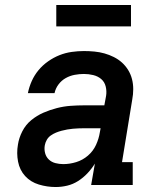

<svg xmlns="http://www.w3.org/2000/svg" viewBox="-20 -743 640 771"><path d="M203 8Q169 8 136 -2Q103 -12 81 -36Q59 -60 52.5 -94Q46 -128 52 -162Q56 -189 69.5 -215.5Q83 -242 105.5 -260.5Q128 -279 154.5 -290.5Q181 -302 208.5 -309Q236 -316 263.5 -318Q291 -320 318 -320H399L406 -358Q409 -377 404.5 -395.5Q400 -414 386.5 -425.5Q373 -437 354.5 -441.5Q336 -446 317 -446Q299 -446 280 -442.5Q261 -439 244 -429.5Q227 -420 215 -404Q203 -388 199 -369H92Q97 -394 107.5 -417.5Q118 -441 134.5 -461Q151 -481 173 -496.5Q195 -512 219 -521.5Q243 -531 268 -534.5Q293 -538 317 -538Q338 -538 359 -536Q380 -534 399.5 -528.5Q419 -523 437 -514Q455 -505 469.5 -492Q484 -479 494.5 -462Q505 -445 510 -425.5Q515 -406 515 -385Q515 -364 511 -343L470 -92H513V0H346L361 -86Q348 -65 331 -47Q314 -29 293.5 -16Q273 -3 250 2.5Q227 8 204 8Q204 8 204 8Q204 8 203 8ZM234 -84Q260 -84 286 -92Q312 -100 333 -118Q354 -136 365.5 -161Q377 -186 381 -212L384 -228H318Q306 -228 295 -227.5Q284 -227 272.5 -226Q261 -225 250 -223Q239 -221 227.5 -218Q216 -215 205 -210.5Q194 -206 184 -199Q174 -192 168 -181.5Q162 -171 160 -160Q157 -144 161 -128.5Q165 -113 176 -102.5Q187 -92 202.5 -88Q218 -84 234 -84ZM506 -637H206V-723H506Z"/></svg>

Font: Iosevka Slab SmBdExObl
Style: Regular
Weight: 600
Width: 7
Italic angle: -9°
Monospace: yes
Designer: Belleve Invis
Foundry: Belleve Invis
Version: Version 11.1.0; ttfautohint (v1.8.3)